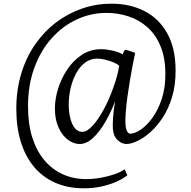

<svg xmlns="http://www.w3.org/2000/svg" viewBox="-20 -772 1039 1042"><path d="M68.5 -181Q68.5 -285.5 95.8 -374.2Q123 -463 172 -532.8Q221 -602.5 286 -651.5Q351 -700.5 427.2 -726.2Q503.5 -752 585 -752Q685.5 -752 764.2 -711.8Q843 -671.5 888 -590.5Q933 -509.5 933 -388Q933 -309 913.8 -245.2Q894.5 -181.5 863 -133.8Q831.5 -86 795.5 -54.2Q759.5 -22.5 725.2 -6.5Q691 9.5 666.5 9.5Q640.5 9.5 617.8 -12.2Q595 -34 592.5 -74Q591 -95 593.5 -132.5Q596 -170 604.5 -222Q583 -165 552.5 -111.8Q522 -58.5 486 -24.5Q450 9.5 412 9.5Q379.5 9.5 348.5 -13.5Q317.5 -36.5 297.8 -79.8Q278 -123 278 -183.5Q278 -234 295 -289.8Q312 -345.5 344.5 -394.2Q377 -443 423.5 -474Q470 -505 529 -505Q555.5 -505 587.8 -498Q620 -491 646 -477.5Q649.5 -488 654 -495.8Q658.5 -503.5 666 -501Q672.5 -499.5 679 -497.2Q685.5 -495 693.8 -492Q702 -489 713.5 -485Q708 -459 700.2 -419.5Q692.5 -380 685 -334.8Q677.5 -289.5 671.2 -244.5Q665 -199.5 662.5 -163Q657.5 -97 665 -71.8Q672.5 -46.5 686.5 -46.5Q711.5 -46.5 744 -68.5Q776.5 -90.5 807 -132.2Q837.5 -174 857.5 -234Q877.5 -294 877.5 -370Q877.5 -458 851.2 -521.2Q825 -584.5 779.8 -624.5Q734.5 -664.5 677.2 -683.2Q620 -702 557.5 -702Q473.5 -702 396.8 -666.5Q320 -631 260.5 -564.5Q201 -498 166.5 -404.5Q132 -311 132 -195Q132 -99.5 155.2 -26Q178.5 47.5 221 97.8Q263.5 148 321.2 174Q379 200 448 200Q485.5 200 525.5 193Q565.5 186 600.5 174Q635.5 162 656.5 146.5L671 179Q646.5 199 609.8 215Q573 231 528.5 240.5Q484 250 436.5 250Q349 250 280.8 220.2Q212.5 190.5 165.2 134.2Q118 78 93.2 -1.8Q68.5 -81.5 68.5 -181ZM353 -203.5Q353 -167.5 360.8 -133.8Q368.5 -100 384.8 -78.2Q401 -56.5 427 -56.5Q452 -56.5 482.2 -89.2Q512.5 -122 542.5 -177Q572.5 -232 595.5 -298Q602.5 -317.5 608.8 -337.5Q615 -357.5 619.5 -377Q624 -396.5 627 -415Q616 -425.5 594.5 -434.2Q573 -443 549.2 -448.5Q525.5 -454 507.5 -454Q471.5 -454 443 -433Q414.5 -412 394.5 -376.2Q374.5 -340.5 363.8 -295.8Q353 -251 353 -203.5Z"/></svg>

Font: Merriweather 48pt Light
Style: Regular
Weight: 300
Version: Version 2.100